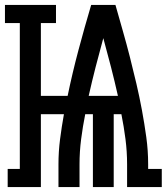

<svg xmlns="http://www.w3.org/2000/svg" viewBox="-42 -755 673 775"><path d="M-11 0V-73H38V-662H-22V-735H184V-662H123V-368H231Q250 -460 274.5 -552Q299 -644 326 -735H424Q439 -682 454 -629.5Q469 -577 482.5 -524Q496 -471 508.5 -417.5Q521 -364 531 -310Q541 -256 548.5 -201.5Q556 -147 556 -92V-73H611V0H471V-92Q471 -143 464.5 -193.5Q458 -244 448 -294H417V0H333V-294H302Q292 -244 285.5 -193.5Q279 -143 279 -92V0H194V-92Q194 -143 200.5 -193.5Q207 -244 216 -294H123V0ZM316 -368H434Q421 -426 406 -484.5Q391 -543 375 -601Q359 -543 344 -484.5Q329 -426 316 -368Z"/></svg>

Font: Iosevka Curly Slab SmBdEx
Style: Regular
Weight: 600
Width: 7
Monospace: yes
Designer: Belleve Invis
Foundry: Belleve Invis
Version: Version 11.1.0; ttfautohint (v1.8.3)